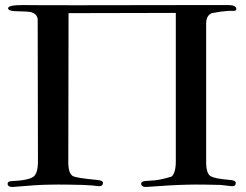

<svg xmlns="http://www.w3.org/2000/svg" viewBox="-20 -739 972 759"><path d="M914 -705C913 -714 903 -719 882 -719H781C364 -718 128 -718 71 -719C32 -719 13 -715 12 -707C12 -700 20 -696 36 -695C74 -694 96 -693 103 -691C120 -686 129 -675 129 -660L130 -101C130 -70 124 -50 113 -41C100 -31 71 -25 26 -23C16 -23 11 -20 10 -13C10 -4 18 1 31 0C99 -6 148 -9 178 -9C219 -10 262 -9 307 -8C335 -7 356 -5 370 -3C381 -2 387 -7 387 -16C387 -23 378 -27 361 -28C308 -33 277 -38 268 -43C256 -50 250 -68 250 -97L251 -687L675 -688V-101C675 -70 669 -50 658 -41C632 -33 610 -28 591 -26C559 -23 539 -26 538 -13C538 -4 546 1 559 0C624 -5 678 -8 723 -9C764 -10 807 -9 852 -8L896 -3C907 -2 912 -7 912 -16C912 -23 903 -27 886 -28C848 -31 823 -36 812 -43C801 -50 795 -68 795 -97V-646C795 -667 802 -680 817 -687C843 -692 865 -695 882 -696H906C912 -697 915 -700 914 -705Z"/></svg>

Font: GFS Fleischman
Style: Regular
Weight: 400
Designer: George Matthiopoulos
Foundry: George Matthiopoulos
Version: Version 1.0